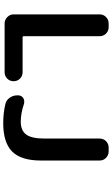

<svg xmlns="http://www.w3.org/2000/svg" viewBox="235 -1006 710 1220"><g transform="rotate(90 590.0 -396.0)"><path d="M152.3 -731.4Q176.8 -731.4 193.4 -714.8Q210 -698.2 210 -673.8V-192.4Q210 -184.6 217.8 -184.6H438.5Q462.9 -184.6 479.5 -168Q496.1 -151.4 496.1 -127.4Q496.1 -103.5 479.5 -86.9Q462.9 -70.3 438.5 -70.3H128.9Q105.5 -70.3 88.4 -87.4Q71.3 -104.5 71.3 -127.9V-673.8Q71.3 -698.2 88.4 -714.8Q105.5 -731.4 128.9 -731.4ZM640.6 -75.2Q616.2 -81.1 601.1 -102.5Q585.9 -124 585.9 -150.4V-156.2Q585.9 -176.8 602.5 -188.5Q613.3 -195.3 626 -195.3Q632.8 -195.3 639.6 -193.4Q701.2 -172.9 752.9 -172.9Q808.6 -172.9 834.5 -207Q860.4 -241.2 860.4 -325.2V-673.8Q860.4 -698.2 877 -714.8Q893.6 -731.4 918 -731.4H942.4Q965.8 -731.4 982.9 -714.8Q1000 -698.2 1000 -673.8V-300.8Q1000 -174.8 942.9 -118.2Q885.7 -61.5 762.7 -61.5Q698.2 -61.5 640.6 -75.2Z"/></g></svg>

Font: Gen Jyuu Gothic P Bold
Style: Bold
Weight: 700
Designer: [Source Han Sans]
Ryoko NISHIZUKA  (kana & ideographs); Paul D. Hunt (Latin, Greek & Cyrillic); Wenlong ZHANG  (bopomofo
Version: Version 1.002.20150607